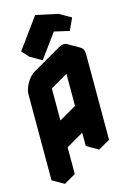

<svg xmlns="http://www.w3.org/2000/svg" viewBox="-174 -1259 912 1386"><g transform="rotate(-15 281.5 -566.5)"><path d="M217 -740 433 -865Q467 -885 493.5 -870Q520 -855 520 -815V-175L433 -125V-325L217 -200V0L130 50V-590Q130 -617 142 -646.5Q154 -676 174 -701.5Q194 -727 217 -740ZM433 -425V-765L217 -640V-300ZM337 -1033 206 -853 158 -905 325 -1133 491 -1097 450 -1007ZM433 -325V-125L346 -175V-375ZM433 -765V-425L346 -475V-815ZM491 -1097 325 -1133 238 -1183 404 -1147ZM433 -425 217 -300 130 -350 346 -475ZM494 -870Q467 -885 433 -865L217 -740Q194 -727 174 -701.5Q154 -676 142 -646.5Q130 -617 130 -590V50L43 0V-640Q43 -667 55 -696.5Q67 -726 87 -751.5Q107 -777 130 -790L346 -915Q381 -935 407 -920ZM325 -1133 158 -905 72 -955 238 -1183ZM158 -905 206 -853 120 -903 72 -955Z"/></g></svg>

Font: Nabla Normal
Style: Regular
Weight: 400
Designer: Arthur Reinders Folmer
Version: Version 1.000